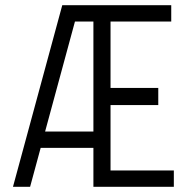

<svg xmlns="http://www.w3.org/2000/svg" viewBox="-20 -720 730 740"><path d="M262 -637V-700H394V-637ZM104 -150V-213H359V-150ZM30 0 220 -700H286L96 0ZM386 -315V-381H590V-315ZM340 -700H406V0H340ZM376 -700H640V-637H376ZM366 0V-63H650V0Z"/></svg>

Font: Akshar Light Light
Style: Regular
Weight: 300
Version: Version 1.100